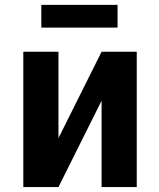

<svg xmlns="http://www.w3.org/2000/svg" viewBox="-20 -756 642 776"><path d="M147 -736.3H455.1V-644.5H147ZM74.2 -546.9H216.3V-197.8L390.6 -546.9H532.7V0H390.6V-349.1L216.3 0H74.2Z"/></svg>

Font: Hack
Style: Bold
Weight: 700
Monospace: yes
Designer: Christopher Simpkins
Foundry: Christopher Simpkins
Version: Version 2.017